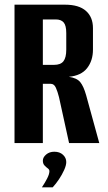

<svg xmlns="http://www.w3.org/2000/svg" viewBox="-20 -611 460 820"><path d="M42 0V-591H258Q317 -591 347 -564.5Q377 -538 377 -491V-399Q377 -352 352 -320Q327 -288 274 -283Q308 -278 322.5 -260.5Q337 -243 348 -204L404 0H275L232 -196Q226 -220 218.5 -236.5Q211 -253 197 -253H163V0ZM163 -334H211Q239 -334 251 -349.5Q263 -365 263 -399V-470Q263 -502 252 -515Q241 -528 218 -528H163ZM159 189Q173 168 182 150Q191 132 191 120Q191 113 184 108Q177 103 170 95.5Q163 88 163 75Q163 61 177 49Q191 37 212 37Q235 37 249 50Q263 63 263 81Q263 95 254 115Q245 135 232 154.5Q219 174 205 189Z"/></svg>

Font: Alumni Sans Thin
Style: Bold
Weight: 700
Version: Version 1.018